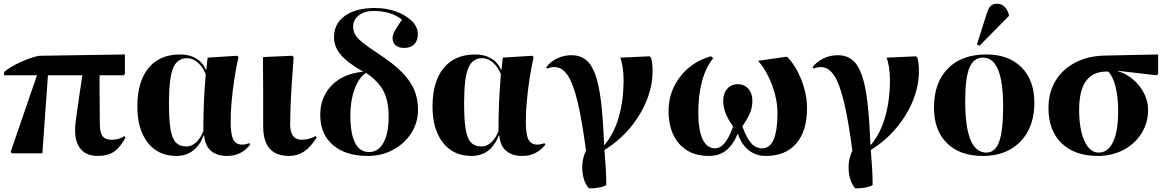

<svg xmlns="http://www.w3.org/2000/svg" viewBox="-20 -825 6283 1033"><path d="M506 14Q447 14 415.5 -21.5Q384 -57 384 -125Q384 -141 386 -159.5Q388 -178 392 -208Q396 -238 403.5 -288.5Q411 -339 423 -420H238L208 0H45L37 -7L179 -420H1L3 -439Q18 -452 44 -467Q70 -482 100 -495Q130 -508 156.5 -516.5Q183 -525 200 -525L652 -532V-427L645 -420H516Q515 -361 516 -302Q517 -243 517 -162Q517 -113 531.5 -93Q546 -73 581 -73Q600 -73 618.5 -78.5Q637 -84 649 -93L655 -85Q626 -30 592 -8Q558 14 506 14Z M929 14Q831 14 775 -57.5Q719 -129 719 -252Q719 -386 779 -459Q839 -532 949 -532Q999 -532 1035 -510.5Q1071 -489 1088 -449H1090L1097 -515L1256 -525L1263 -518Q1250 -460 1240.5 -397.5Q1231 -335 1226 -276.5Q1221 -218 1221 -171Q1221 -102 1235 -74.5Q1249 -47 1283 -47Q1302 -47 1321 -55L1326 -47Q1279 14 1202 14Q1146 14 1114 -14.5Q1082 -43 1079 -96H1076Q1032 14 929 14ZM983 -37Q1011 -37 1035 -59Q1059 -81 1074 -120Q1074 -282 1087 -425Q1072 -464 1044.5 -488Q1017 -512 987 -512Q933 -512 911 -458Q889 -404 889 -270Q889 -180 897.5 -129.5Q906 -79 926.5 -58Q947 -37 983 -37Z M1535 14Q1396 14 1396 -145Q1396 -168 1396 -209.5Q1396 -251 1396 -300Q1396 -349 1395.5 -395.5Q1395 -442 1395 -475.5Q1395 -509 1395 -518L1552 -525L1560 -518Q1554 -443 1549.5 -371.5Q1545 -300 1543 -243.5Q1541 -187 1541 -156Q1541 -73 1603 -73Q1640 -73 1679 -93L1684 -85Q1650 -32 1615 -9Q1580 14 1535 14Z M1959 14Q1840 14 1771.5 -44.5Q1703 -103 1703 -206Q1703 -271 1731.5 -321.5Q1760 -372 1812 -402.5Q1864 -433 1935 -439Q1851 -486 1814 -529.5Q1777 -573 1777 -625Q1777 -698 1836 -740Q1895 -782 1998 -782Q2060 -782 2112.5 -762.5Q2165 -743 2196.5 -711.5Q2228 -680 2228 -642Q2228 -606 2208.5 -586.5Q2189 -567 2155 -567Q2125 -567 2108.5 -581Q2092 -595 2092 -621Q2092 -635 2102.5 -656Q2113 -677 2143 -719Q2084 -766 1991 -766Q1941 -766 1910.5 -742.5Q1880 -719 1880 -681Q1880 -658 1891 -638.5Q1902 -619 1931.5 -595.5Q1961 -572 2017 -535Q2094 -485 2140.5 -438.5Q2187 -392 2208 -343Q2229 -294 2229 -235Q2229 -165 2193 -109Q2157 -53 2096 -19.5Q2035 14 1959 14ZM1966 -7Q2016 -7 2043.5 -57.5Q2071 -108 2071 -198Q2071 -282 2043 -335.5Q2015 -389 1949 -433Q1910 -407 1887.5 -345Q1865 -283 1865 -205Q1865 -7 1966 -7Z M2517 14Q2419 14 2363 -57.5Q2307 -129 2307 -252Q2307 -386 2367 -459Q2427 -532 2537 -532Q2587 -532 2623 -510.5Q2659 -489 2676 -449H2678L2685 -515L2844 -525L2851 -518Q2838 -460 2828.5 -397.5Q2819 -335 2814 -276.5Q2809 -218 2809 -171Q2809 -102 2823 -74.5Q2837 -47 2871 -47Q2890 -47 2909 -55L2914 -47Q2867 14 2790 14Q2734 14 2702 -14.5Q2670 -43 2667 -96H2664Q2620 14 2517 14ZM2571 -37Q2599 -37 2623 -59Q2647 -81 2662 -120Q2662 -282 2675 -425Q2660 -464 2632.5 -488Q2605 -512 2575 -512Q2521 -512 2499 -458Q2477 -404 2477 -270Q2477 -180 2485.5 -129.5Q2494 -79 2514.5 -58Q2535 -37 2571 -37Z M3148 188Q3127 164 3118.5 128Q3110 92 3113.5 54.5Q3117 17 3133 -14Q3111 -181 3087 -279.5Q3063 -378 3033.5 -421Q3004 -464 2963 -464Q2944 -464 2924 -456L2919 -464Q2942 -494 2978 -511Q3014 -528 3055 -528Q3100 -528 3131.5 -503.5Q3163 -479 3183 -423.5Q3203 -368 3214 -275Q3225 -182 3230 -46H3233Q3283 -105 3309 -194.5Q3335 -284 3335 -396Q3335 -431 3330 -463Q3325 -495 3317 -515L3475 -522L3482 -516Q3491 -489 3491 -444Q3491 -363 3459 -284Q3427 -205 3369 -136Q3311 -67 3232 -18Q3236 26 3239 77.5Q3242 129 3242 170Q3232 178 3204.5 183.5Q3177 189 3148 188Z M3793 14Q3692 14 3634.5 -51Q3577 -116 3577 -229Q3577 -298 3606 -358Q3635 -418 3686.5 -461Q3738 -504 3806 -522L3817 -512Q3777 -462 3757 -387.5Q3737 -313 3737 -220Q3737 -126 3760 -76.5Q3783 -27 3827 -27Q3884 -27 3924 -145Q3896 -184 3883.5 -217Q3871 -250 3871 -282Q3871 -322 3892.5 -347Q3914 -372 3950 -372Q3985 -372 4006.5 -347Q4028 -322 4028 -282Q4028 -250 4016 -219.5Q4004 -189 3974 -145Q3997 -82 4021.5 -54.5Q4046 -27 4081 -27Q4163 -27 4163 -217Q4163 -265 4150 -316Q4137 -367 4113.5 -414.5Q4090 -462 4059 -498L4213 -520L4221 -513Q4250 -482 4273 -437Q4296 -392 4309 -341.5Q4322 -291 4322 -244Q4322 -120 4264 -53Q4206 14 4100 14Q4047 14 4008 -17Q3969 -48 3951 -103H3948Q3921 -41 3884 -13.5Q3847 14 3793 14Z M4581 188Q4560 164 4551.5 128Q4543 92 4546.5 54.5Q4550 17 4566 -14Q4544 -181 4520 -279.5Q4496 -378 4466.5 -421Q4437 -464 4396 -464Q4377 -464 4357 -456L4352 -464Q4375 -494 4411 -511Q4447 -528 4488 -528Q4533 -528 4564.5 -503.5Q4596 -479 4616 -423.5Q4636 -368 4647 -275Q4658 -182 4663 -46H4666Q4716 -105 4742 -194.5Q4768 -284 4768 -396Q4768 -431 4763 -463Q4758 -495 4750 -515L4908 -522L4915 -516Q4924 -489 4924 -444Q4924 -363 4892 -284Q4860 -205 4802 -136Q4744 -67 4665 -18Q4669 26 4672 77.5Q4675 129 4675 170Q4665 178 4637.5 183.5Q4610 189 4581 188Z M5269 14Q5144 14 5074.5 -55Q5005 -124 5005 -246Q5005 -380 5079.5 -456Q5154 -532 5286 -532Q5407 -532 5476 -462.5Q5545 -393 5545 -272Q5545 -184 5511 -120Q5477 -56 5415 -21Q5353 14 5269 14ZM5287 -4Q5334 -4 5355.5 -62Q5377 -120 5377 -254Q5377 -515 5269 -515Q5218 -515 5195.5 -460Q5173 -405 5173 -280Q5173 -4 5287 -4ZM5250 -579 5236 -586 5289 -752Q5298 -781 5310.5 -793Q5323 -805 5343 -805Q5390 -805 5408 -747V-739Z M5887 14Q5762 14 5691.5 -54.5Q5621 -123 5621 -244Q5621 -327 5658.5 -389.5Q5696 -452 5764.5 -488Q5833 -524 5924 -526L6211 -532V-427L6203 -420L5995 -444V-442Q6041 -428 6077.5 -396.5Q6114 -365 6135.5 -322.5Q6157 -280 6157 -234Q6157 -164 6121.5 -107.5Q6086 -51 6024.5 -18.5Q5963 14 5887 14ZM5891 -4Q5941 -4 5968.5 -61.5Q5996 -119 5996 -228Q5996 -302 5982 -358Q5968 -414 5943 -440H5933Q5786 -440 5786 -235Q5786 -130 5814.5 -67Q5843 -4 5891 -4Z"/></svg>

Font: Literata 72pt
Style: Bold
Weight: 700
Designer: Latin by Veronika Burian and Jose Scaglione. Greek by Irene Vlachou. Cyrillic by Vera Evstafieva.
Foundry: TypeTogether
Version: Version 3.002